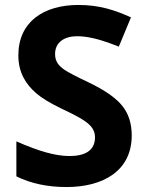

<svg xmlns="http://www.w3.org/2000/svg" viewBox="-20 -744 590 774"><path d="M291 -598C315 -598 339 -594 364 -588C389 -582 421 -571 459 -556L508 -674C443 -703 382 -724 296 -724C156 -724 54 -656 54 -521C54 -449 86 -403 126 -368C148 -349 181 -329 224 -308C271 -286 301 -270 316 -260C340 -244 363 -225 363 -191C363 -135 320 -115 260 -115C232 -115 201 -120 168 -129C135 -138 94 -153 46 -174V-33C105 -4 172 10 248 10C397 10 511 -56 511 -198C511 -245 499 -284 474 -316C449 -348 404 -380 337 -412C286 -436 254 -453 241 -462C219 -477 202 -494 202 -526C202 -574 240 -598 291 -598Z"/></svg>

Font: Passageway
Style: Regular
Weight: 700
Foundry: Ascender Corporation
Version: Version 1.11